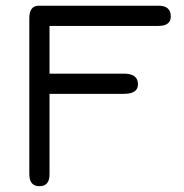

<svg xmlns="http://www.w3.org/2000/svg" viewBox="-20 -641 641 668"><path d="M152.3 -34.2Q152.3 6.8 117.2 6.8Q82 6.8 82 -35.2V-578.1Q82 -621.1 115.2 -621.1H531.2Q574.2 -621.1 574.2 -584Q574.2 -550.8 531.2 -550.8H152.3V-384.8H411.1Q460 -384.8 460 -347.7Q460 -314.5 411.1 -314.5H152.3Z"/></svg>

Font: Jura
Style: DemiBold
Weight: 600
Version: Version 2.5